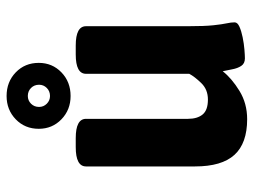

<svg xmlns="http://www.w3.org/2000/svg" viewBox="-116 -664 788 597"><g transform="rotate(-90 278.5 -366.0)"><path d="M206 8Q131 8 95 -31.5Q59 -71 59 -154V-493Q59 -525 119 -525H147Q207 -525 207 -493V-176Q207 -147 220.5 -130.5Q234 -114 267 -114Q298 -114 318 -134.5Q338 -155 347 -172V-493Q347 -525 407 -525H435Q495 -525 495 -493V-176Q495 -124 498 -96.5Q501 -69 504 -55.5Q507 -42 507 -31Q507 -22 493.5 -16Q480 -10 460.5 -6Q441 -2 422.5 -0.5Q404 1 395 1Q379 1 371.5 -10.5Q364 -22 361 -38.5Q358 -55 355 -68Q333 -40 294 -16Q255 8 206 8ZM278 -541Q235 -541 205.5 -569.5Q176 -598 176 -640Q176 -683 205.5 -711.5Q235 -740 278 -740Q322 -740 351.5 -711.5Q381 -683 381 -640Q381 -598 351.5 -569.5Q322 -541 278 -541ZM278 -605Q293 -605 303 -615Q313 -625 313 -639Q313 -654 303 -664Q293 -674 278 -674Q264 -674 254 -664Q244 -654 244 -639Q244 -625 254 -615Q264 -605 278 -605Z"/></g></svg>

Font: Asap
Style: Regular
Weight: 400
Designer: Pablo Cosgaya
Foundry: Omnibus-Type
Version: Version 3.001